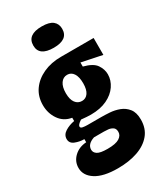

<svg xmlns="http://www.w3.org/2000/svg" viewBox="-218 -813 909 1062"><g transform="rotate(-30 236.0 -281.5)"><path d="M209 164Q117 164 68.5 133Q20 102 20 53Q20 12 50.5 -17Q81 -46 128 -49V-69Q98 -69 70.5 -80Q43 -91 43 -118Q43 -145 69 -161.5Q95 -178 129 -184V-205Q79 -213 51 -253.5Q23 -294 23 -346Q23 -401 51.5 -441.5Q80 -482 130 -505Q180 -528 244 -528H452V-420L321 -447V-421Q380 -406 400 -376.5Q420 -347 420 -315Q420 -277 397 -243Q374 -209 331 -188.5Q288 -168 228 -168Q218 -168 200.5 -169Q183 -170 166 -172Q151 -162 145 -155Q139 -148 139 -143Q139 -133 152.5 -130.5Q166 -128 182 -128H270Q292 -128 323 -126Q354 -124 383.5 -113Q413 -102 433 -77Q453 -52 453 -7Q453 50 421.5 88Q390 126 335 145Q280 164 209 164ZM223 -258Q248 -258 262.5 -279Q277 -300 277 -340Q277 -381 262.5 -403Q248 -425 223 -425Q197 -425 181.5 -402.5Q166 -380 166 -340Q166 -300 181.5 -279Q197 -258 223 -258ZM213 42Q265 42 288 27.5Q311 13 311 -10Q311 -31 298 -39.5Q285 -48 269 -49.5Q253 -51 242 -51H179Q131 -35 131 1Q131 19 148.5 30.5Q166 42 213 42ZM235 -591Q142 -591 142 -658Q142 -727 235 -727Q283 -727 305 -709Q327 -691 327 -659Q327 -591 235 -591Z"/></g></svg>

Font: Bricolage Grotesque 12pt Condensed ExtraBold
Style: Regular
Weight: 800
Width: 3
Designer: Mathieu Triay
Foundry: Atelier Triay
Version: Version 1.001; ttfautohint (v1.8.4.7-5d5b);gftools[0.9.33.de